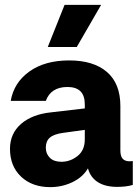

<svg xmlns="http://www.w3.org/2000/svg" viewBox="-20 -758 571 788"><path d="M245 -738H395L295 -565H176ZM525 -97V1Q498 9 461 9Q412 9 381.5 -10.5Q351 -30 341 -67Q320 -31 277.5 -10.5Q235 10 186 10Q112 10 66.5 -33Q21 -76 21 -147Q21 -210 66.5 -249.5Q112 -289 190 -297L328 -313V-330Q328 -401 257 -401Q189 -401 168 -344H24Q37 -419 100.5 -464.5Q164 -510 264 -510Q364 -510 419 -462.5Q474 -415 474 -323V-141Q474 -117 483.5 -106.5Q493 -96 512 -96Q519 -96 525 -97ZM328 -186V-225L241 -213Q202 -208 185 -193.5Q168 -179 168 -152Q168 -127 184.5 -110.5Q201 -94 232 -94Q268 -94 298 -117.5Q328 -141 328 -186Z"/></svg>

Font: CBA Beacon Sans Extra Bold
Style: Regular
Weight: 800
Designer: Wei Huang
Foundry: Wei Huang
Version: Version 1.002